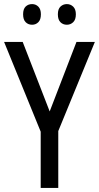

<svg xmlns="http://www.w3.org/2000/svg" viewBox="-20 -919 484 939"><path d="M223 -374 354 -714H444L265 -278V0H179V-275L0 -714H91ZM93 -849Q93 -875 105.5 -887Q118 -899 137 -899Q155 -899 167.5 -886.5Q180 -874 180 -849Q180 -823 167.5 -810.5Q155 -798 137 -798Q118 -798 105.5 -810.5Q93 -823 93 -849ZM263 -849Q263 -875 276 -887Q289 -899 307 -899Q325 -899 338 -886.5Q351 -874 351 -849Q351 -823 338 -810.5Q325 -798 307 -798Q288 -798 275.5 -810.5Q263 -823 263 -849Z"/></svg>

Font: Noto Sans Tamil Condensed
Style: Regular
Weight: 400
Width: 3
Designer: Jelle Bosma - Monotype Design Team
Foundry: Monotype Imaging Inc.
Version: Version 2.004; ttfautohint (v1.8.4.7-5d5b)